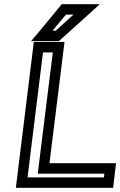

<svg xmlns="http://www.w3.org/2000/svg" viewBox="-20 -875 576 920"><path d="M525 0 533 -68 536 -93H511H217L286 -649L289 -674H264H167H142L139 -649L59 0L56 25H81H497H522L525 0ZM478 -25H112L186 -624H233L164 -68L161 -43H186H480L478 -25ZM398 -855H289H276L267 -844L162 -717L129 -678H177H251H262L270 -685L411 -812L458 -855H398ZM332 -805 247 -728H232L296 -805H332Z"/></svg>

Font: Gamestation Text Outline
Style: Italic
Weight: 400
Designer: Jonas Hecksher
Foundry: Jonas Hecksher, Playtypeª, e-types AS
Version: Version 1.003